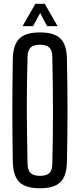

<svg xmlns="http://www.w3.org/2000/svg" viewBox="-20 -977 417 1004"><path d="M189 7.5Q114 7.5 81.2 -24.8Q48.5 -57 47 -131.5Q46 -200.5 45.2 -267Q44.5 -333.5 44.5 -400Q44.5 -466.5 45.2 -533Q46 -599.5 47 -668.5Q48.5 -743 81.2 -775.2Q114 -807.5 189 -807.5Q263.5 -807.5 296.2 -775.2Q329 -743 330 -668.5Q331.5 -599.5 332.2 -532.5Q333 -465.5 333 -399.5Q333 -333.5 332.2 -267Q331.5 -200.5 330 -131.5Q329 -57 296.2 -24.8Q263.5 7.5 189 7.5ZM189 -57.5Q223 -57.5 238 -71.8Q253 -86 253.5 -119Q255.5 -190 256.2 -260.8Q257 -331.5 257 -402Q257 -472.5 256 -542.2Q255 -612 253.5 -681Q253 -714 237.8 -728.5Q222.5 -743 189 -743Q155.5 -743 140.2 -728.5Q125 -714 124 -681Q122 -612 121 -542.2Q120 -472.5 120.2 -402Q120.5 -331.5 121.5 -260.8Q122.5 -190 124 -119Q125 -86 140.2 -71.8Q155.5 -57.5 189 -57.5ZM98 -840.5 165 -957H214L281 -840.5H226L190 -909L153 -840.5Z"/></svg>

Font: Big Shoulders Display Thin Medium
Style: Regular
Weight: 500
Version: Version 2.002